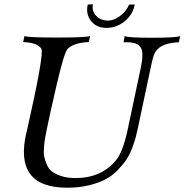

<svg xmlns="http://www.w3.org/2000/svg" viewBox="-20 -861 860 895"><path d="M820 -693 814 -664Q743 -661 715 -632Q702 -619 696 -601Q690 -583 681 -539L623 -265Q617 -239 613 -222.5Q609 -206 597 -173.5Q585 -141 570.5 -119Q556 -97 530.5 -70Q505 -43 473.5 -26Q442 -9 395.5 2.5Q349 14 293 14Q43 14 103 -243Q105 -248 105 -250Q186 -607 173 -633Q157 -662 88 -665L94 -693Q109 -686 244 -686Q382 -686 400 -693L394 -665Q324 -662 295 -633Q279 -616 243.5 -463Q208 -310 195 -243Q191 -221 189 -210Q187 -199 185 -173Q183 -147 186 -131.5Q189 -116 198 -94.5Q207 -73 223 -61Q239 -49 266.5 -40Q294 -31 332 -31Q452 -31 521 -114Q553 -153 575 -256L635 -539Q651 -611 638 -636Q633 -645 626 -651Q619 -657 608 -659.5Q597 -662 591 -663Q585 -664 571.5 -664Q558 -664 556 -664L561 -693Q577 -685 685 -685Q803 -685 820 -693ZM389 -840 413 -841Q407 -809 428.5 -787Q450 -765 484 -765Q510 -765 539 -786Q568 -807 582 -840H608Q600 -794 562 -762.5Q524 -731 476 -731Q430 -731 404.5 -763Q379 -795 389 -840Z"/></svg>

Font: GFS Artemisia
Style: Italic
Weight: 400
Italic angle: -12°
Designer: Takis Katsoulidis and George D. Matthiopoulos
Foundry: George Matthiopoulos and Takis Katsoulidis
Version: Version 1.0